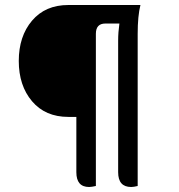

<svg xmlns="http://www.w3.org/2000/svg" viewBox="-20 -743 715 767"><path d="M253 -723H541Q530 -679 530 -608V0Q514 4 504 4Q452 4 452 -55V-581Q452 -614 457 -649H401Q363 -649 363 -608V0Q345 4 336 4Q285 4 285 -55V-276H253Q161 -276 108 -338.5Q55 -401 55 -499.5Q55 -598 108 -660.5Q161 -723 253 -723Z"/></svg>

Font: Laila Medium
Style: Regular
Weight: 500
Designer: Hitesh Malaviya
Foundry: Indian Type Foundry
Version: Version 1.302;PS 1.0;hotconv 1.0.78;makeotf.lib2.5.61930; tt